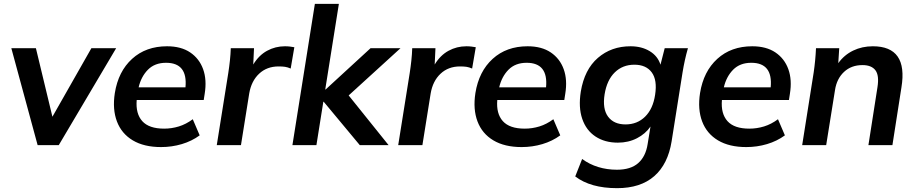

<svg xmlns="http://www.w3.org/2000/svg" viewBox="-20 -756 4773 1000"><path d="M176 0 39 -505H167L253 -148L456 -505H585L286 0Z M819 10Q730 10 671.5 -25Q613 -60 589 -123.5Q565 -187 578 -271Q596 -384 668 -449.5Q740 -515 850 -515Q923 -515 970.5 -483Q1018 -451 1038 -395.5Q1058 -340 1046 -267L1041 -235H692Q686 -164 721 -125Q756 -86 835 -86Q874 -86 911.5 -97.5Q949 -109 984 -135L1020 -51Q979 -21 927 -5.5Q875 10 819 10ZM845 -429Q786 -429 750.5 -393Q715 -357 702 -301H946Q958 -429 845 -429Z M1109 0 1169 -376Q1174 -408 1177.5 -441Q1181 -474 1182 -505H1303L1299 -420Q1328 -468 1371 -491.5Q1414 -515 1464 -515Q1478 -515 1490 -513.5Q1502 -512 1513 -510L1494 -399Q1478 -406 1464.5 -408Q1451 -410 1431 -410Q1370 -410 1329.5 -372Q1289 -334 1278 -269L1235 0Z M1503 0 1620 -736H1745L1674 -290H1676L1910 -505H2066L1796 -259L2004 0H1854L1666 -226H1664L1628 0Z M2054 0 2114 -376Q2119 -408 2122.5 -441Q2126 -474 2127 -505H2248L2244 -420Q2273 -468 2316 -491.5Q2359 -515 2409 -515Q2423 -515 2435 -513.5Q2447 -512 2458 -510L2439 -399Q2423 -406 2409.5 -408Q2396 -410 2376 -410Q2315 -410 2274.5 -372Q2234 -334 2223 -269L2180 0Z M2697 10Q2608 10 2549.5 -25Q2491 -60 2467 -123.5Q2443 -187 2456 -271Q2474 -384 2546 -449.5Q2618 -515 2728 -515Q2801 -515 2848.5 -483Q2896 -451 2916 -395.5Q2936 -340 2924 -267L2919 -235H2570Q2564 -164 2599 -125Q2634 -86 2713 -86Q2752 -86 2789.5 -97.5Q2827 -109 2862 -135L2898 -51Q2857 -21 2805 -5.5Q2753 10 2697 10ZM2723 -429Q2664 -429 2628.5 -393Q2593 -357 2580 -301H2824Q2836 -429 2723 -429Z M3194 224Q3056 224 2976 163L3012 72Q3050 100 3096 114Q3142 128 3193 128Q3265 128 3304 93.5Q3343 59 3353 -5L3368 -97Q3342 -59 3297.5 -36Q3253 -13 3198 -13Q3130 -13 3081.5 -45Q3033 -77 3012.5 -137Q2992 -197 3005 -279Q3024 -394 3094 -454.5Q3164 -515 3264 -515Q3322 -515 3364 -489.5Q3406 -464 3420 -419L3442 -505H3563Q3554 -474 3547 -442Q3540 -410 3535 -379L3478 -20Q3459 99 3387.5 161.5Q3316 224 3194 224ZM3238 -108Q3299 -108 3340 -148.5Q3381 -189 3392 -262Q3404 -339 3374.5 -379Q3345 -419 3284 -419Q3223 -419 3182 -379Q3141 -339 3129 -265Q3117 -189 3147 -148.5Q3177 -108 3238 -108Z M3867 10Q3778 10 3719.5 -25Q3661 -60 3637 -123.5Q3613 -187 3626 -271Q3644 -384 3716 -449.5Q3788 -515 3898 -515Q3971 -515 4018.5 -483Q4066 -451 4086 -395.5Q4106 -340 4094 -267L4089 -235H3740Q3734 -164 3769 -125Q3804 -86 3883 -86Q3922 -86 3959.5 -97.5Q3997 -109 4032 -135L4068 -51Q4027 -21 3975 -5.5Q3923 10 3867 10ZM3893 -429Q3834 -429 3798.5 -393Q3763 -357 3750 -301H3994Q4006 -429 3893 -429Z M4158 0 4218 -379Q4227 -440 4230 -505H4351L4346 -427Q4377 -470 4423.5 -492.5Q4470 -515 4526 -515Q4710 -515 4675 -301L4628 0H4503L4550 -301Q4560 -363 4539.5 -390Q4519 -417 4472 -417Q4414 -417 4376 -381.5Q4338 -346 4329 -287L4283 0Z"/></svg>

Font: Mulish
Style: Bold Italic
Weight: 700
Italic angle: -9°
Designer: Vernon Adams
Foundry: Vernon Adams
Version: Version 3.603; ttfautohint (v1.8.3)